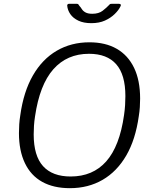

<svg xmlns="http://www.w3.org/2000/svg" viewBox="-20 -973 802 1003"><path d="M345 10Q260 10 200.5 -23Q141 -56 110 -121Q79 -186 79 -278Q79 -300 80.5 -323.5Q82 -347 86 -371Q103 -494 152 -579Q201 -664 276.5 -708Q352 -752 447 -752Q531 -752 590 -718Q649 -684 680.5 -618.5Q712 -553 712 -458Q712 -437 710.5 -413.5Q709 -390 705 -366Q688 -244 639.5 -160.5Q591 -77 516 -33.5Q441 10 345 10ZM349 -51Q465 -51 535 -130Q605 -209 628 -372Q632 -399 633.5 -424Q635 -449 635 -471Q635 -583 587 -637.5Q539 -692 445 -692Q330 -692 258.5 -611Q187 -530 163 -365Q159 -340 157.5 -316Q156 -292 156 -271Q156 -159 205 -105Q254 -51 349 -51ZM602 -953Q608 -953 610.5 -949.5Q613 -946 609 -939Q600 -920 579 -899.5Q558 -879 528 -865.5Q498 -852 457 -852Q417 -852 389.5 -865Q362 -878 347.5 -899Q333 -920 331 -944Q331 -947 333 -950Q335 -953 340 -953H382Q388 -953 389.5 -950Q391 -947 395 -942Q401 -936 407.5 -925.5Q414 -915 427 -908Q440 -901 462 -901Q496 -901 516.5 -917Q537 -933 551 -948Q554 -952 557 -952.5Q560 -953 563 -953Z"/></svg>

Font: Libre Franklin Thin Light
Style: Italic
Weight: 300
Italic angle: -8°
Version: Version 3.000